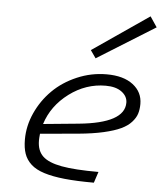

<svg xmlns="http://www.w3.org/2000/svg" viewBox="-53 -793 720 845"><g transform="rotate(5 307.0 -370.5)"><path d="M329.1 -575.2 578.1 -746.1 608.9 -700.2 353 -541ZM409.2 -43.9 393.1 4.9Q316.9 4.9 263.2 -0.7Q209.5 -6.3 172.4 -18.1Q135.3 -29.8 113.8 -49.6Q92.3 -69.3 83.3 -95.2Q74.2 -121.1 74.2 -158.2Q74.2 -218.3 100.3 -275.9Q126.5 -333.5 170.7 -377.4Q214.8 -421.4 277.3 -448.2Q339.8 -475.1 408.2 -475.1Q482.9 -475.1 524.9 -442.6Q566.9 -410.2 566.9 -357.9Q566.9 -333.5 560.8 -314.5Q554.7 -295.4 537.8 -276.9Q521 -258.3 492.4 -244.9Q463.9 -231.4 417.2 -220.7Q370.6 -210 307.1 -204.1L138.2 -189Q136.2 -169.4 136.2 -159.2Q136.2 -114.3 161.9 -89.8Q187.5 -65.4 245.6 -54.7Q303.7 -43.9 409.2 -43.9ZM408.2 -424.8Q320.8 -424.8 247.3 -369.9Q173.8 -314.9 147.9 -232.9L304.2 -248Q504.9 -267.6 504.9 -357.9Q504.9 -386.2 479.2 -405.5Q453.6 -424.8 408.2 -424.8Z"/></g></svg>

Font: IntelOne Mono Light
Style: Italic
Weight: 300
Italic angle: -16°
Designer: Fred Shallcrass
Foundry: Frere-Jones Type LLC
Version: Version 1.200;hotconv 1.1.0;makeotfexe 2.6.0;FJTRelease1.2